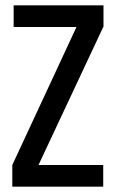

<svg xmlns="http://www.w3.org/2000/svg" viewBox="-20 -698 435 718"><path d="M31 -678H367V-599L124 -81H366V0H26V-81L266 -597H31Z"/></svg>

Font: Khand Medium
Style: Regular
Weight: 500
Designer: Devanagari: Sanchit Sawaria, Jyotish Sonowal; Latin: Satya Rajpurohit
Foundry: Indian Type Foundry
Version: Version 1.100;PS 1.0;hotconv 1.0.78;makeotf.lib2.5.61930; tt